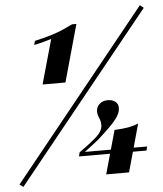

<svg xmlns="http://www.w3.org/2000/svg" viewBox="-75 -735 723 850"><g transform="rotate(-5 286.0 -310.0)"><path d="M118.5 -375.8 174.2 -573.4Q162.9 -570.2 150.8 -566.5Q138.7 -562.9 125.4 -559.7Q112.1 -556.5 96.8 -553.2L101.6 -571Q143.5 -580.6 174.2 -589.9Q204.8 -599.2 227.8 -609.3Q250.8 -619.4 271.8 -629.8H291.1L220.2 -375.8ZM-5.6 68.5 -21.8 56.5 578.2 -687.9 594.4 -675ZM251.6 -44.4 255.6 -62.1Q267.7 -71 278.2 -78.6Q288.7 -86.3 298.8 -94Q308.9 -101.6 318.5 -109.7Q342.7 -129 352.4 -144Q362.1 -158.9 362.1 -174.2Q362.1 -187.9 358.9 -197.2Q355.6 -206.5 352 -214.9Q348.4 -223.4 348.4 -235.5Q348.4 -254.8 362.5 -268.1Q376.6 -281.5 399.2 -281.5Q420.2 -281.5 433.1 -271.4Q446 -261.3 446 -243.5Q446 -229.8 438.3 -214.1Q430.6 -198.4 412.1 -177.8Q393.5 -157.3 362.1 -129Q346.8 -113.7 326.2 -98Q305.6 -82.3 275 -58.9L260.5 -62.1H555.6L551.6 -44.4ZM364.5 45.2 418.5 -147.6Q454.8 -149.2 479.8 -153.6Q504.8 -158.1 525 -166.9L466.1 45.2Z"/></g></svg>

Font: Playfair 5pt SemiExpanded Light
Style: Bold Italic
Weight: 700
Italic angle: -15.6°
Version: Version 2.001;gftools[0.9.30]